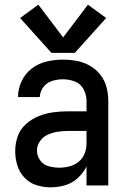

<svg xmlns="http://www.w3.org/2000/svg" viewBox="-20 -793 540 821"><path d="M200 -567H300L434 -716L356 -773L250 -633L144 -773L66 -716ZM197 8Q228 8 258.5 -1Q289 -10 312.5 -31.5Q336 -53 350 -81V0H443V-361Q443 -391 435.5 -420Q428 -449 409.5 -473Q391 -497 364.5 -512Q338 -527 308.5 -532.5Q279 -538 250 -538Q214 -538 179.5 -530Q145 -522 116.5 -500.5Q88 -479 72.5 -446Q57 -413 57 -378H150Q151 -401 165.5 -420.5Q180 -440 203 -447Q226 -454 250 -454Q275 -454 300 -444.5Q325 -435 337.5 -411Q350 -387 350 -361V-317H269Q237 -317 205.5 -312.5Q174 -308 144.5 -296Q115 -284 90.5 -262Q66 -240 55.5 -209.5Q45 -179 45 -147Q45 -116 54 -86Q63 -56 85 -33Q107 -10 136.5 -1Q166 8 197 8ZM233 -76Q211 -76 188.5 -82Q166 -88 152 -107Q138 -126 138 -149Q138 -171 151 -189.5Q164 -208 184 -217Q204 -226 226 -229.5Q248 -233 269 -233H350V-180Q350 -158 342 -137Q334 -116 316.5 -101.5Q299 -87 277 -81.5Q255 -76 233 -76Z"/></svg>

Font: Iosevka SS08 Medium
Style: Regular
Weight: 500
Monospace: yes
Designer: Belleve Invis
Foundry: Belleve Invis
Version: Version 3.4.3; ttfautohint (v1.8.3)